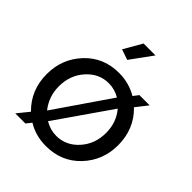

<svg xmlns="http://www.w3.org/2000/svg" viewBox="-202 -862 1003 1003"><g transform="rotate(45 299.5 -360.0)"><path d="M369 -730 281 -609 223 -629 281 -730ZM481 -459Q563 -380 563 -260Q563 -148 488.5 -69Q414 10 299 10Q223 10 163 -27L140 2H65L117 -62Q36 -141 36 -260Q36 -372 110.5 -451.5Q185 -531 299 -531Q373 -531 434 -495L456 -524H532ZM299 -455Q228 -455 177 -398Q126 -341 126 -259Q126 -184 172 -126L382 -432Q344 -455 299 -455ZM299 -66Q371 -66 422 -122.5Q473 -179 473 -261Q473 -339 426 -394L215 -90Q255 -66 299 -66Z"/></g></svg>

Font: Raleway-v4020 Medium
Style: Regular
Weight: 500
Designer: Matt McInerney, Pablo Impallari, Rodrigo Fuenzalida
Foundry: Matt McInerney, Pablo Impallari, Rodrigo Fuenzalida
Version: Version 4.020;PS 004.020;hotconv 1.0.88;makeotf.lib2.5.64775